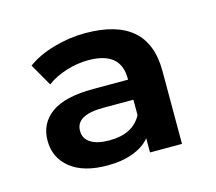

<svg xmlns="http://www.w3.org/2000/svg" viewBox="-60 -821 528 470"><g transform="rotate(-15 204.0 -585.5)"><path d="M33.2 -518.1Q33.2 -562 67.6 -586.9Q102.1 -611.8 173.8 -611.8H262.2V-615.2Q262.2 -683.1 180.2 -683.1Q152.3 -683.1 123.8 -674.1Q95.2 -665 75.2 -649.9L43 -706.1Q69.8 -726.1 109.9 -737.5Q149.9 -749 189.9 -749Q349.1 -749 349.1 -610.8V-425.8H268.1V-461.9Q253.9 -443.8 226.1 -432.9Q198.2 -421.9 160.2 -421.9Q99.1 -421.9 66.2 -448.5Q33.2 -475.1 33.2 -518.1ZM116.2 -521Q116.2 -501 133.1 -490.5Q149.9 -480 180.2 -480Q240.2 -480 262.2 -522V-561H186Q116.2 -561 116.2 -521Z"/></g></svg>

Font: Montserrat SemiBold
Style: Regular
Weight: 600
Designer: Julieta Ulanovsky
Foundry: Julieta Ulanovsky
Version: Version 7.200